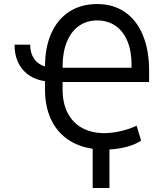

<svg xmlns="http://www.w3.org/2000/svg" viewBox="-20 -737 817 960"><path d="M205.1 -404.8Q205.1 -500.5 236.6 -570.8Q268.1 -641.1 326.9 -679Q385.7 -716.8 465.8 -716.8Q545.9 -716.8 604.5 -676.8Q663.1 -636.7 694.3 -561.3Q725.6 -485.8 725.6 -382.8V-327.1H293V-289.1Q293 -221.7 318.1 -172.6Q343.3 -123.5 390.4 -97.4Q437.5 -71.3 502 -71.3Q539.1 -71.3 582.3 -81.1Q625.5 -90.8 663.1 -108.4L685.5 -34.2Q659.2 -15.6 617.4 -3.9Q575.7 7.8 527.3 10.3V203.1H443.4V6.8Q368.7 -3.9 315.2 -42.5Q261.7 -81.1 233.4 -143.8Q205.1 -206.5 205.1 -289.1V-331.1Q133.3 -341.8 93 -389.9Q52.7 -438 52.7 -513.7H130.9Q130.9 -471.7 150.4 -443.4Q169.9 -415 205.1 -404.8ZM637.7 -398.4V-414.1Q637.7 -481.9 616.9 -531.7Q596.2 -581.5 557.4 -608.2Q518.6 -634.8 465.8 -634.8Q413.1 -634.8 374 -606.9Q335 -579.1 314 -527.1Q293 -475.1 293 -404.3V-398.4Z"/></svg>

Font: Pretendard GOV
Style: Regular
Weight: 400
Designer: Base glyphs from Inter by Rasmus Andersson; Hangeul glyphs from Noto Sans CJK(Source Han Sans) by Jang Soo-young and Kan
Foundry: Kil Hyung-jin
Version: Version 1.309